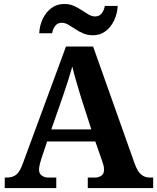

<svg xmlns="http://www.w3.org/2000/svg" viewBox="-20 -949 793 969"><path d="M4 0V-53H16Q43 -53 61.5 -67Q80 -81 96 -126L313 -714H450L659 -125Q674 -83 692.5 -68Q711 -53 735 -53H753V0H423V-53H462Q477 -53 491 -62Q505 -71 505 -92Q505 -104 502 -115.5Q499 -127 496 -135L461 -235H218L189 -149Q185 -137 181 -120.5Q177 -104 177 -92Q177 -73 191 -63Q205 -53 222 -53H264V0ZM239 -296H441L388 -460Q378 -494 365.5 -536Q353 -578 345 -613Q336 -581 323 -540.5Q310 -500 298 -465ZM449 -771Q422 -771 400 -780.5Q378 -790 359.5 -802.5Q341 -815 324.5 -824.5Q308 -834 292 -834Q270 -834 258 -817.5Q246 -801 243 -781H178Q180 -822 196.5 -855.5Q213 -889 240.5 -909Q268 -929 304 -929Q331 -929 352.5 -919.5Q374 -910 392.5 -897.5Q411 -885 427.5 -875.5Q444 -866 460 -866Q482 -866 494 -882.5Q506 -899 509 -919H574Q572 -879 555.5 -845Q539 -811 512 -791Q485 -771 449 -771Z"/></svg>

Font: Noto Serif Tamil
Style: Bold Italic
Weight: 700
Italic angle: -12°
Designer: Indian Type Foundry, Tom Grace, and the Monotype Design Team
Foundry: Monotype Imaging Inc.
Version: Version 2.003; ttfautohint (v1.8.4.7-5d5b)